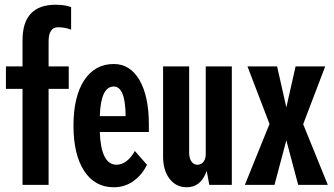

<svg xmlns="http://www.w3.org/2000/svg" viewBox="-20 -780 1408 810"><path d="M75 -610Q75 -760 215 -760Q253 -760 280 -750V-655Q254 -665 225 -665Q185 -665 185 -605V-500H270V-405H185V0H75V-405H5V-500H75Z M460 -510Q529 -510 568.5 -442Q608 -374 608 -255V-223H401Q406 -87 470 -85Q516 -85 549 -143L600 -85Q580 -43 543.5 -16.5Q507 10 460 10Q380 10 335 -59Q290 -128 290 -250Q290 -372 335 -441Q380 -510 460 -510ZM401 -290H510Q509 -415 460 -415Q405 -415 401 -290Z M768 10Q723 10 695.5 -25.5Q668 -61 668 -120V-500H778V-135Q778 -113 787.5 -99Q797 -85 813 -85Q829 -85 838.5 -97.5Q848 -110 848 -130V-500H958V0H863L852 -59Q828 10 768 10Z M1363 0H1238L1188 -188L1138 0H1013L1117 -257L1024 -500H1149L1188 -327L1227 -500H1352L1259 -256Z"/></svg>

Font: Gully ECD Medium
Style: Regular
Weight: 500
Width: 2
Designer: jaikishan Patel
Foundry: MagicType
Version: Version 1.000;Glyphs 3.2 (3242)